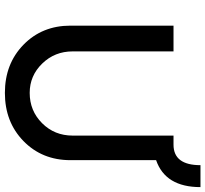

<svg xmlns="http://www.w3.org/2000/svg" viewBox="-48 -806 860 805"><g transform="rotate(90 382.5 -404.0)"><path d="M88 -269V-701H196V-278Q196 -203 247 -150.5Q298 -98 370 -98Q445 -98 497 -150Q549 -202 549 -278V-701H587Q673 -701 673 -814H765Q765 -667 652 -628V-269Q652 -150 572 -72Q492 6 370 6Q248 6 168 -72Q88 -150 88 -269Z"/></g></svg>

Font: Easer Grotesk
Style: Regular
Weight: 400
Designer: Boardeaser, Bonnie Shaver-Troup, Thomas Jockin
Foundry: Lexend
Version: Version 1.008;Glyphs 3.1.2 (3151)